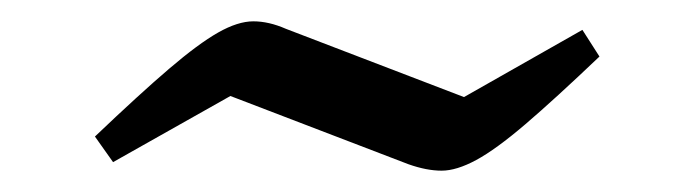

<svg xmlns="http://www.w3.org/2000/svg" viewBox="-20 -376 635 180"><path d="M86 -224 69 -248Q111 -288 138.5 -311.5Q166 -335 184.5 -345.5Q203 -356 217.5 -356Q232 -356 248 -349L415 -285L526 -348L542 -323Q500 -283 472.5 -259.5Q445 -236 426.5 -226Q408 -216 394 -216Q380 -216 363 -222L196 -286Z"/></svg>

Font: Piazzolla Thin SemiBold
Style: Italic
Weight: 600
Italic angle: -11.3°
Version: Version 2.005